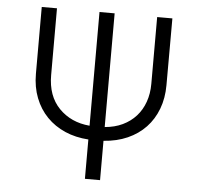

<svg xmlns="http://www.w3.org/2000/svg" viewBox="-52 -781 867 834"><g transform="rotate(5 381.5 -363.5)"><path d="M96.6 -436.1V-727.3H163V-436.1Q163 -345.2 214.8 -291.9Q266.7 -238.6 348.4 -231.5V-727.3H414.4V-231.5Q457.7 -235.1 492 -251.4Q526.3 -267.8 550.2 -294.4Q574.2 -321 587 -357.1Q599.8 -393.1 599.8 -436.1V-727.3H666.2L665.8 -436.1Q665.8 -379.6 648.1 -332.6Q630.3 -285.5 597.7 -251.1Q565 -216.6 518.5 -196Q471.9 -175.4 414.4 -171.5V0H348.4V-171.5Q292.6 -175.1 246.4 -195.1Q200.3 -215.2 166.9 -249.5Q133.5 -283.7 115.1 -331Q96.6 -378.2 96.6 -436.1Z"/></g></svg>

Font: Inter P Light
Style: Regular
Weight: 300
Designer: Rasmus Andersson
Foundry: rsms
Version: Version 3.018;git-588b23468